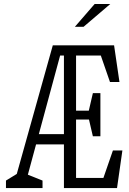

<svg xmlns="http://www.w3.org/2000/svg" viewBox="-20 -962 660 982"><path d="M307 -730H563.5L591 -542.5H542.5L488 -700L525 -678H353.5L369 -697.5V-388.5L344.5 -396H458.5L431.5 -384.5L455 -485.5H493.5V-265H455L431.5 -366L463.5 -350.5H344.5L369 -360.5V-39.5L343 -52H540L503 -35L557.5 -192.5H606L578.5 0H307ZM138 -276H339.5V-223.5H138ZM10.5 -38.5 81.5 -82 58 -44.5 250 -730H330.5V-678H287.5L116 -44.5L114 -72L197.5 -38.5V0H10.5ZM544 -941.5H464L363 -825H407.5Z"/></svg>

Font: Monaspace Xenon Var ExtraLight
Style: Regular
Weight: 200
Designer: Riley Cran and the Lettermatic Team
Version: Version 1.200 (Monaspace Xenon Var)